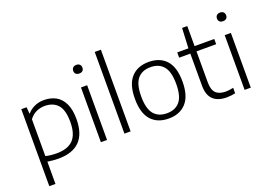

<svg xmlns="http://www.w3.org/2000/svg" viewBox="-134 -1187 2513 1785"><g transform="rotate(-20 1123.0 -294.0)"><path d="M86 -541.5H138.5L143.5 -478H147.5Q176 -511.5 218.2 -530.5Q260.5 -549.5 311.5 -549.5Q377.5 -549.5 428 -522.2Q478.5 -495 507.8 -435Q537 -375 537 -281Q537 9 254 9Q208 9 147 0V220H86ZM474 -275Q474 -394 428 -444.8Q382 -495.5 300 -495.5Q255 -495.5 215.2 -477Q175.5 -458.5 147 -419.5V-55.5Q169 -49.5 198 -46.2Q227 -43 256 -43Q366.5 -43 420.2 -99Q474 -155 474 -275Z M676.5 0V-541.5H737.5V0ZM661.5 -710.5Q661.5 -730.5 673.8 -742.2Q686 -754 707 -754Q728 -754 740.2 -742.2Q752.5 -730.5 752.5 -710.5Q752.5 -691 740.5 -679.8Q728.5 -668.5 707 -668.5Q685.5 -668.5 673.5 -679.8Q661.5 -691 661.5 -710.5Z M909.5 0V-808H970.5V0Z M1111.5 -270.5Q1111.5 -411.5 1174 -480.5Q1236.5 -549.5 1347 -549.5Q1458.5 -549.5 1520.5 -481.2Q1582.5 -413 1582.5 -270.5Q1582.5 -129.5 1519.8 -60Q1457 9.5 1347 9.5Q1236 9.5 1173.8 -59.2Q1111.5 -128 1111.5 -270.5ZM1520 -269.5Q1520 -391 1475.2 -444.5Q1430.5 -498 1347 -498Q1263.5 -498 1218.8 -445Q1174 -392 1174 -271.5Q1174 -150 1218.8 -96.2Q1263.5 -42.5 1347 -42.5Q1430.5 -42.5 1475.2 -96Q1520 -149.5 1520 -269.5Z M2005 -54.5V-0.5Q1963.5 9 1919.5 9Q1832 9 1785.8 -35.2Q1739.5 -79.5 1739.5 -172V-489.5H1629V-541.5H1739.5L1749 -740H1800.5V-541.5H1995V-489.5H1800.5V-182Q1800.5 -109 1832.8 -77Q1865 -45 1930.5 -45Q1960.5 -45 2005 -54.5Z M2098.5 0V-541.5H2159.5V0ZM2083.5 -710.5Q2083.5 -730.5 2095.8 -742.2Q2108 -754 2129 -754Q2150 -754 2162.2 -742.2Q2174.5 -730.5 2174.5 -710.5Q2174.5 -691 2162.5 -679.8Q2150.5 -668.5 2129 -668.5Q2107.5 -668.5 2095.5 -679.8Q2083.5 -691 2083.5 -710.5Z"/></g></svg>

Font: Encode Sans Semi Expanded Light
Style: Regular
Weight: 300
Width: 6
Designer: Multiple Designers
Foundry: Impallari Type
Version: Version 2.000